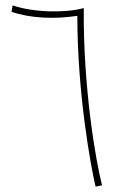

<svg xmlns="http://www.w3.org/2000/svg" viewBox="-20 -695 463 715"><path d="M336 0 360 -5C336 -98 289 -374 292 -665C229 -647 108 -647 27 -675L23 -651C92 -627 184 -623 268 -636C268 -348 318 -75 336 0Z"/></svg>

Font: Noto Sans Arabic UI SmCn Th
Style: Regular
Weight: 100
Width: 4
Designer: Monotype Design Team, Nadine Chahine and Nizar Qandah
Foundry: Monotype Imaging Inc.
Version: Version 2.010